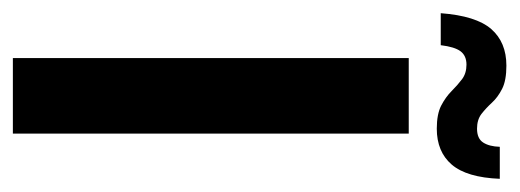

<svg xmlns="http://www.w3.org/2000/svg" viewBox="-284 -520 788 291"><g transform="rotate(90 109.5 -374.0)"><path d="M51.5 0V-600H166V0ZM186 -738H234.5Q232.5 -688 213 -665.2Q193.5 -642.5 158.5 -642.5Q136.5 -642.5 123.5 -649.2Q110.5 -656 101.5 -665Q92.5 -674 83.5 -680.8Q74.5 -687.5 61.5 -687.5Q48 -687.5 41.2 -678.5Q34.5 -669.5 32 -648.5H-16.5Q-12.5 -702 7.5 -725Q27.5 -748 63 -748Q85.5 -748 98.2 -741.5Q111 -735 119.2 -726Q127.5 -717 136.2 -710.2Q145 -703.5 158.5 -703.5Q173.5 -703.5 179.5 -712.8Q185.5 -722 186 -738Z"/></g></svg>

Font: Big Shoulders Text Thin
Style: Bold
Weight: 700
Version: Version 2.002